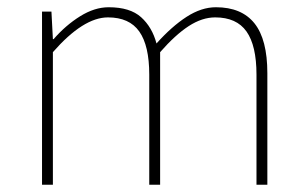

<svg xmlns="http://www.w3.org/2000/svg" viewBox="-20 -510 846 530"><path d="M96 0V-478H122L126 -402H128Q161 -440 201 -465Q241 -490 280 -490Q339 -490 369.5 -462.5Q400 -435 412 -390Q454 -437 495 -463.5Q536 -490 576 -490Q647 -490 682.5 -445.5Q718 -401 718 -308V0H688V-304Q688 -384 660.5 -423Q633 -462 574 -462Q538 -462 501 -438Q464 -414 422 -366V0H392V-304Q392 -384 364.5 -423Q337 -462 278 -462Q210 -462 126 -366V0Z"/></svg>

Font: Source Sans 3
Style: Regular
Weight: 200
Designer: Paul D. Hunt
Foundry: Adobe
Version: Version 3.046;hotconv 1.0.118;makeotfexe 2.5.65603